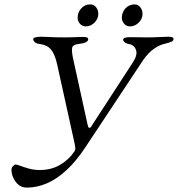

<svg xmlns="http://www.w3.org/2000/svg" viewBox="-20 -820 809 873"><path d="M102 33Q71 33 51.5 7Q32 -19 32 -49Q32 -57 39 -64.5Q46 -72 50 -72Q57 -72 72.5 -66Q88 -60 111 -53.5Q134 -47 161 -47Q214 -47 254 -71Q294 -95 318 -131Q323 -138 322.5 -146Q322 -154 320 -164L241 -522Q232 -563 220 -583Q208 -603 192.5 -610.5Q177 -618 159 -620Q145 -622 138 -628.5Q131 -635 131 -642Q131 -648 142.5 -650.5Q154 -653 166 -653Q180 -653 197 -652Q214 -651 233 -650.5Q252 -650 273 -650Q290 -650 305.5 -650.5Q321 -651 334.5 -651.5Q348 -652 358 -652Q370 -652 375.5 -649.5Q381 -647 381 -641Q381 -634 371.5 -628.5Q362 -623 344 -621Q320 -619 311.5 -610Q303 -601 311 -560L377 -259Q379 -251 380.5 -245Q382 -239 387 -239Q392 -239 395 -244.5Q398 -250 402 -256L584 -536Q607 -571 598 -594Q589 -617 564 -620Q554 -622 547 -627.5Q540 -633 540 -640Q540 -646 549 -648.5Q558 -651 570 -651Q591 -651 608.5 -650.5Q626 -650 648 -650Q677 -650 703.5 -651.5Q730 -653 746 -653Q758 -653 763.5 -650.5Q769 -648 769 -642Q769 -635 759.5 -630.5Q750 -626 733 -622Q707 -617 680.5 -598.5Q654 -580 631 -547L368 -150Q327 -88 283 -47Q239 -6 193.5 13.5Q148 33 102 33ZM571 -700Q555 -700 544.5 -712Q534 -724 534 -739Q534 -764 550.5 -782Q567 -800 592 -800Q608 -800 618 -787Q628 -774 628 -757Q628 -742 620 -729Q612 -716 599 -708Q586 -700 571 -700ZM370 -700Q354 -700 343.5 -712Q333 -724 333 -739Q333 -764 349.5 -782Q366 -800 391 -800Q407 -800 417 -787Q427 -774 427 -757Q427 -735 410 -717.5Q393 -700 370 -700Z"/></svg>

Font: EB Garamond
Style: Italic
Weight: 400
Italic angle: -17.2°
Designer: Georg Duffner and Octavio Pardo
Foundry: Georg Duffner
Version: Version 1.001